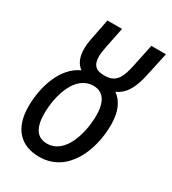

<svg xmlns="http://www.w3.org/2000/svg" viewBox="-177 -808 817 913"><g transform="rotate(30 231.0 -352.0)"><path d="M183 10C339 10 404 -153 404 -292C404 -364 382 -412 343 -439C391 -461 418 -506 435 -589L462 -714H382L356 -590C341 -519 322 -479 259 -480C212 -479 191 -499 191 -548C191 -562 194 -580 198 -600L221 -714H141L120 -609C115 -587 112 -561 112 -543C112 -497 126 -466 152 -447C61 -406 20 -285 20 -173C20 -50 84 10 183 10ZM184 -63C133 -63 102 -97 102 -181C102 -279 139 -412 240 -412C292 -412 321 -373 321 -296C321 -198 283 -63 184 -63Z"/></g></svg>

Font: Noto Sans ExtraCondensed
Style: Italic
Weight: 400
Width: 2
Italic angle: -12°
Designer: Monotype Design Team
Foundry: Monotype Imaging Inc.
Version: Version 2.013